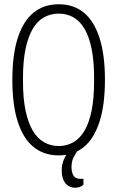

<svg xmlns="http://www.w3.org/2000/svg" viewBox="-20 -718 551 902"><path d="M256 12Q186 12 137.5 -27.5Q89 -67 63.5 -146Q38 -225 38 -343Q38 -461 63.5 -540Q89 -619 137.5 -658.5Q186 -698 256 -698Q326 -698 374 -658.5Q422 -619 447.5 -540Q473 -461 473 -343Q473 -225 447.5 -146Q422 -67 374 -27.5Q326 12 256 12ZM256 -32Q294 -32 325 -50Q356 -68 377.5 -105Q399 -142 410.5 -199Q422 -256 422 -335V-352Q422 -431 410.5 -488Q399 -545 377.5 -582Q356 -619 325 -636.5Q294 -654 256 -654Q218 -654 186.5 -636.5Q155 -619 133.5 -582Q112 -545 100 -488Q88 -431 88 -352V-335Q88 -256 100 -199Q112 -142 133.5 -105Q155 -68 186.5 -50Q218 -32 256 -32ZM334 164Q317 164 302.5 156Q288 148 279 129.5Q270 111 270 82Q270 53 281 29Q292 5 306 -12H343V-8Q336 2 326 20.5Q316 39 316 68Q316 91 325 106.5Q334 122 356 122H372V150Q363 158 352.5 161Q342 164 334 164Z"/></svg>

Font: Archivo ExtraCondensed Thin
Style: Regular
Weight: 250
Width: 2
Designer: Hector Gatti
Foundry: Omnibus-Type
Version: Version 2.001